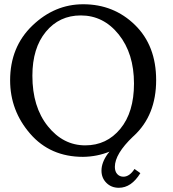

<svg xmlns="http://www.w3.org/2000/svg" viewBox="-20 -723 810 897"><path d="M367.7 9.8Q214.8 9.8 121.1 -98.1Q27.3 -206.1 27.3 -347.7Q27.3 -503.4 131.1 -603.3Q234.9 -703.1 368.7 -703.1Q511.7 -703.1 610.6 -606.4Q709.5 -509.8 709.5 -348.6Q709.5 -184.6 605.2 -88.1Q501 8.3 367.7 9.8ZM378.4 -43.9Q478.5 -43.9 542.2 -121.3Q606 -198.7 606 -332.5Q606 -473.1 534.7 -562Q463.4 -650.9 357.4 -650.9Q257.3 -650.9 194.3 -574.7Q131.3 -498.5 131.3 -369.1Q131.3 -223.6 203.1 -133.8Q274.9 -43.9 378.4 -43.9ZM535.2 154.3Q500 154.3 477.1 131.3Q454.1 108.4 454.1 74.2Q454.1 -1 569.3 -86.9L601.6 -85Q516.6 -3.9 516.6 56.6Q516.6 78.1 527.8 90.3Q539.1 102.5 556.6 102.5Q585 102.5 608.4 66.4L635.7 85.9Q593.8 154.3 535.2 154.3Z"/></svg>

Font: Almanac
Style: Regular
Weight: 400
Designer: Eden's Almanac
Version: Version 3.501;March 28, 2021;FontCreator 13.0.0.2683 64-bit